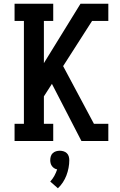

<svg xmlns="http://www.w3.org/2000/svg" viewBox="-20 -755 640 1028"><path d="M416 0 258 -306 215 -239V-92H265V0H58V-92H108V-643H58V-735H265V-643H215V-417L411 -735H560V-643H473L318 -401L483 -92H560V0ZM290 253 249 217Q262 203 271 186.5Q280 170 286 152Q277 150 270 145.5Q263 141 258 134Q253 127 251 119Q249 111 249 103Q249 92 252 82Q255 72 262.5 65Q270 58 280 55Q290 52 300 52Q310 52 320 55Q330 58 337.5 65Q345 72 348 82Q351 92 351 103Q351 123 347 144Q343 165 335.5 184.5Q328 204 316.5 221.5Q305 239 290 253Z"/></svg>

Font: Iosevka Etoile Semibold
Style: Regular
Weight: 600
Designer: Belleve Invis
Foundry: Belleve Invis
Version: Version 22.1.2; ttfautohint (v1.8.4)